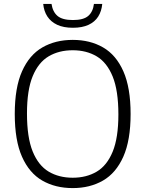

<svg xmlns="http://www.w3.org/2000/svg" viewBox="-20 -953 744 982"><path d="M352 9Q263 9 196.2 -29.5Q129.5 -68 92.5 -151.5Q55.5 -235 55.5 -370Q55.5 -505 92.8 -588.5Q130 -672 196.8 -710.5Q263.5 -749 352 -749Q440.5 -749 507.2 -710.5Q574 -672 611 -588.2Q648 -504.5 648 -370Q648 -235.5 610.8 -151.8Q573.5 -68 506.8 -29.5Q440 9 352 9ZM352 -44Q422 -44 474.5 -75Q527 -106 556.2 -177Q585.5 -248 585.5 -367.5Q585.5 -490 556.2 -561.8Q527 -633.5 474.5 -664.8Q422 -696 352 -696Q281.5 -696 229 -665Q176.5 -634 147.2 -563.2Q118 -492.5 118 -372.5Q118 -250 147.2 -178.2Q176.5 -106.5 229 -75.2Q281.5 -44 352 -44ZM353 -811Q305 -811 272.5 -826.2Q240 -841.5 222.2 -868.8Q204.5 -896 201 -933H243.5Q249.5 -892.5 274.2 -871.5Q299 -850.5 353 -850.5Q407 -850.5 431.2 -871.5Q455.5 -892.5 460.5 -933H503Q499.5 -895.5 482.2 -868.2Q465 -841 432.8 -826Q400.5 -811 353 -811Z"/></svg>

Font: Encode Sans Condensed Thin Light
Style: Regular
Weight: 300
Version: Version 3.002